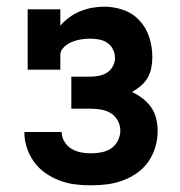

<svg xmlns="http://www.w3.org/2000/svg" viewBox="-20 -548 540 576"><path d="M252 8Q228 8 204.5 5Q181 2 158.5 -6.5Q136 -15 116 -29Q96 -43 82 -62.5Q68 -82 60.5 -105Q53 -128 53 -152H165Q165 -137 173 -123.5Q181 -110 194 -102Q207 -94 222 -91Q237 -88 252 -88Q268 -88 284 -91Q300 -94 313 -102.5Q326 -111 333.5 -126Q341 -141 341 -156Q341 -172 333 -186.5Q325 -201 311.5 -209Q298 -217 282 -219.5Q266 -222 250 -222H194V-318H250Q263 -318 276.5 -320.5Q290 -323 301 -330Q312 -337 318.5 -349Q325 -361 325 -374Q325 -387 319 -399.5Q313 -412 302 -419.5Q291 -427 277.5 -429.5Q264 -432 251 -432Q241 -432 232 -431Q223 -430 214 -428Q205 -426 196.5 -422.5Q188 -419 180.5 -414Q173 -409 167 -401Q161 -393 161 -384V-339H63V-520H161V-471Q173 -485 188 -496Q203 -507 220 -514Q237 -521 255.5 -524.5Q274 -528 293 -528Q322 -528 350.5 -518Q379 -508 399 -486Q419 -464 428 -435.5Q437 -407 437 -377Q437 -361 434 -345Q431 -329 423 -315Q415 -301 402.5 -290.5Q390 -280 376 -272Q393 -264 408 -252.5Q423 -241 433.5 -226Q444 -211 448.5 -192.5Q453 -174 453 -155Q453 -131 446 -107Q439 -83 425 -63Q411 -43 391 -29Q371 -15 348 -6.5Q325 2 301 5Q277 8 252 8Z"/></svg>

Font: Iosevka Curly Slab
Style: Bold
Weight: 700
Monospace: yes
Designer: Belleve Invis
Foundry: Belleve Invis
Version: Version 22.1.2; ttfautohint (v1.8.4)